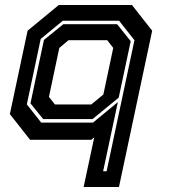

<svg xmlns="http://www.w3.org/2000/svg" viewBox="-20 -560 679 769"><path d="M456.5 189H315L357.5 -10L345.5 0H100.5L19.5 -103L90.5 -437L215.5 -540H508.5L589.5 -437ZM407 126 518.5 -399 457 -477H231.5L143 -404L87.5 -142L145 -69H352.5L452 -151L393 126ZM345.5 -141.5 394 -181.5 433.5 -368 409.5 -399H254.5L217.5 -368L176 -172L200 -141.5ZM350.5 -83H153L102 -146L156 -400L233.5 -463H449L503.5 -395L455.5 -169Z"/></svg>

Font: Tourney Thin
Style: Italic
Weight: 100
Italic angle: -12°
Designer: Tyler Finck
Foundry: Etcetera Type Co
Version: Version 1.015